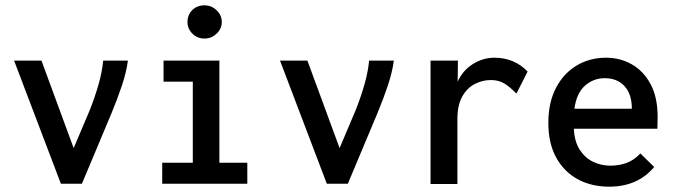

<svg xmlns="http://www.w3.org/2000/svg" viewBox="-20 -691 2540 722"><path d="M209 0 33 -463H136L257 -134L318 -278Q338 -329 351 -375Q364 -421 368 -463H461Q455 -419 438.5 -369.5Q422 -320 400 -267L288 0Z M590 0V-79H705V-384H595V-463H805V-79H910V0ZM749 -546Q722 -546 703.5 -564.5Q685 -583 685 -608Q685 -635 703 -653Q721 -671 749 -671Q775 -671 794.5 -652.5Q814 -634 814 -608Q814 -583 794.5 -564.5Q775 -546 749 -546Z M1209 0 1033 -463H1136L1257 -134L1318 -278Q1338 -329 1351 -375Q1364 -421 1368 -463H1461Q1455 -419 1438.5 -369.5Q1422 -320 1400 -267L1288 0Z M1599 1V-463H1702L1701 -384Q1720 -426 1758 -450Q1796 -474 1839 -474Q1914 -474 1964 -422L1922 -339Q1898 -364 1876.5 -377Q1855 -390 1826 -390Q1794 -390 1765 -375Q1736 -360 1718 -327.5Q1700 -295 1700 -243V1Z M2271 11Q2204 11 2152.5 -17Q2101 -45 2071.5 -98.5Q2042 -152 2042 -229Q2042 -306 2071 -361Q2100 -416 2149 -445Q2198 -474 2259 -474Q2312 -474 2356 -449Q2400 -424 2426.5 -374.5Q2453 -325 2453 -251Q2453 -227 2452 -207H2138Q2140 -159 2160 -128Q2180 -97 2210.5 -82.5Q2241 -68 2275 -68Q2308 -68 2336.5 -78.5Q2365 -89 2388 -114L2440 -63Q2408 -25 2365.5 -7Q2323 11 2271 11ZM2140 -282H2356Q2356 -337 2328.5 -367Q2301 -397 2254 -397Q2212 -397 2180 -369Q2148 -341 2140 -282Z"/></svg>

Font: Inconsolata SemiBold
Style: Regular
Weight: 600
Monospace: yes
Designer: Raph Levien, Cyreal, Brenton Simpson
Foundry: Raph Levien, Cyreal, Google
Version: Version 3.100; ttfautohint (v1.8.4.7-5d5b)